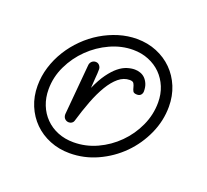

<svg xmlns="http://www.w3.org/2000/svg" viewBox="-81 -800 654 607"><g transform="rotate(20 245.5 -496.5)"><path d="M452.1 -535.6Q452.1 -487.8 432.1 -443.4Q412.1 -398.9 378.2 -364.7Q344.2 -330.6 299.8 -310.3Q255.4 -290 206.5 -290Q170.9 -290 140.1 -302.5Q109.4 -314.9 86.9 -337.2Q64.5 -359.4 51.8 -389.9Q39.1 -420.4 39.1 -456.1Q39.1 -488.8 48.6 -519.5Q58.1 -550.3 75.2 -577.9Q92.3 -605.5 115.5 -628.4Q138.7 -651.4 166 -667.7Q193.4 -684.1 223.6 -693.4Q253.9 -702.6 284.7 -702.6Q320.8 -702.6 351.6 -689.9Q382.3 -677.2 404.5 -655Q426.8 -632.8 439.5 -602.1Q452.1 -571.3 452.1 -535.6ZM206.5 -326.7Q247.6 -326.7 285.2 -344Q322.8 -361.3 351.8 -390.4Q380.9 -419.4 398.2 -457.3Q415.5 -495.1 415.5 -536.1Q415.5 -564.5 405.8 -588.1Q396 -611.8 378.7 -629.2Q361.3 -646.5 337.4 -656.2Q313.5 -666 285.2 -666Q246.1 -666 208.5 -648.9Q170.9 -631.8 141.4 -603Q111.8 -574.2 93.8 -536.6Q75.7 -499 75.7 -457.5Q75.7 -429.2 85.2 -405.3Q94.7 -381.3 112.1 -363.8Q129.4 -346.2 153.6 -336.4Q177.7 -326.7 206.5 -326.7ZM361.3 -554.2Q361.3 -547.4 356.9 -542.2Q352.5 -537.1 344.2 -537.1Q333 -537.1 330.1 -542.7Q327.1 -548.3 325.7 -554.9Q324.2 -561.5 321 -567.1Q317.9 -572.8 307.1 -572.8Q287.1 -572.8 270 -558.6Q252.9 -544.4 238.3 -520Q223.6 -495.6 210.9 -462.4Q198.2 -429.2 187 -391.1Q185.5 -386.7 181.2 -383.8Q176.8 -380.9 171.4 -380.9Q163.6 -380.9 158 -386.2Q152.3 -391.6 152.3 -401.4L167.5 -572.8Q168.5 -580.1 173.8 -585Q179.2 -589.8 186.5 -589.8Q194.3 -589.8 199.2 -584Q204.1 -578.1 204.1 -571.3Q204.1 -557.1 202.6 -542.7Q201.2 -528.3 200.2 -507.3Q213.9 -538.1 228.3 -557.9Q242.7 -577.6 256.8 -589.1Q271 -600.6 284.9 -605Q298.8 -609.4 311 -609.4Q320.3 -609.4 329.6 -606.2Q338.9 -603 345.7 -596.2Q352.5 -589.4 356.9 -579.1Q361.3 -568.8 361.3 -554.2Z"/></g></svg>

Font: Sacramento
Style: Regular
Weight: 400
Designer: Astigmatic (AOETI)
Foundry: Astigmatic (AOETI)
Version: Version 1.000